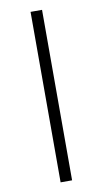

<svg xmlns="http://www.w3.org/2000/svg" viewBox="-86 -783 438 823"><g transform="rotate(-10 133.5 -371.0)"><path d="M109 0H159V-742H109Z"/></g></svg>

Font: Montserrat Light
Style: Regular
Weight: 300
Designer: Julieta Ulanovsky
Foundry: Julieta Ulanovsky
Version: Version 7.200